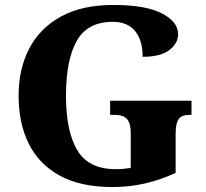

<svg xmlns="http://www.w3.org/2000/svg" viewBox="-20 -744 832 774"><path d="M433 10Q305 10 221 -36Q137 -82 96 -164.5Q55 -247 55 -358Q55 -466 98 -548.5Q141 -631 226 -677.5Q311 -724 437 -724Q567 -724 632.5 -690Q698 -656 698 -606Q698 -570 663 -542.5Q628 -515 555 -515Q555 -582 524.5 -619Q494 -656 435 -656Q332 -656 289 -578.5Q246 -501 246 -358Q246 -215 291.5 -138.5Q337 -62 447 -62Q476 -62 507 -67V-209Q507 -247 492 -264Q477 -281 441 -281H424V-338H752V-281H744Q712 -281 700 -263.5Q688 -246 688 -205V-47Q627 -19 564.5 -4.5Q502 10 433 10Z"/></svg>

Font: Noto Serif ExtraBold
Style: Regular
Weight: 800
Designer: Monotype Design Team
Foundry: Monotype Imaging Inc.
Version: Version 2.014